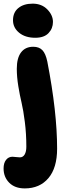

<svg xmlns="http://www.w3.org/2000/svg" viewBox="-53 -756 374 1063"><path d="M142.1 -546.9Q86.9 -546.9 53 -574.7Q19 -602.5 19 -644Q19 -687.5 48.8 -711.7Q78.6 -735.8 127.9 -735.8Q177.7 -735.8 209 -703.9Q240.2 -671.9 240.2 -634.8Q240.2 -598.6 215.8 -572.8Q191.4 -546.9 142.1 -546.9ZM84 287.1Q29.3 287.1 -2 255.6Q-33.2 224.1 -33.2 176.8Q-33.2 146.5 -19.5 129.2Q-5.9 111.8 16.1 111.8Q23.4 111.8 35.6 113.5Q47.9 115.2 57.1 115.2Q74.2 115.2 83.5 99.4Q92.8 83.5 92.8 56.2Q92.8 -15.1 84.5 -80.8Q76.2 -146.5 66.4 -187.5Q56.6 -228.5 48.3 -279.3Q40 -330.1 40 -375Q40 -435.1 63.7 -466.1Q87.4 -497.1 130.9 -497.1Q163.6 -497.1 181.6 -478.3Q199.7 -459.5 209 -415Q263.2 -135.7 263.2 66.9Q263.2 173.3 215.1 230.2Q167 287.1 84 287.1Z"/></svg>

Font: Shantell Sans Bouncy
Style: Regular
Weight: 800
Designer: Stephen Nixon, Anya Danilova, Shantell Martin
Foundry: Arrow Type
Version: Version 1.006;[9816181b4]